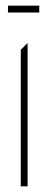

<svg xmlns="http://www.w3.org/2000/svg" viewBox="-20 -655 170 675"><path d="M8 -611V-635H118V-611ZM53 0V-480L76 -503H77V0Z"/></svg>

Font: Foldit Thin Thin
Style: Regular
Weight: 250
Version: Version 1.003